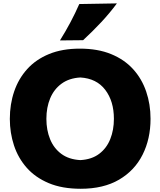

<svg xmlns="http://www.w3.org/2000/svg" viewBox="-20 -1119 962 1154"><path d="M465.3 15.6Q353.5 15.6 272.9 -18.3Q192.4 -52.2 140.6 -110.8Q88.9 -169.4 64 -245.1Q39.1 -320.8 39.1 -404.3Q39.1 -492.7 65.2 -569.3Q91.3 -646 143.6 -703.9Q195.8 -761.7 274.9 -794.2Q354 -826.7 460 -826.7Q567.9 -826.7 647.7 -793.9Q727.5 -761.2 780 -703.4Q832.5 -645.5 858.6 -568.8Q884.8 -492.2 884.8 -404.8Q884.8 -284.2 836.9 -189Q789.1 -93.8 695.6 -39.1Q602.1 15.6 465.3 15.6ZM462.9 -156.7Q531.7 -160.6 576.4 -194.6Q621.1 -228.5 642.8 -283.2Q664.6 -337.9 664.6 -404.8Q664.6 -510.7 612.5 -579.1Q560.5 -647.5 462.9 -653.3Q395.5 -649.4 350.1 -616.2Q304.7 -583 281.7 -528.3Q258.8 -473.6 258.8 -404.8Q258.8 -337.4 281 -282.7Q303.2 -228 348.4 -194.3Q393.6 -160.6 462.9 -156.7ZM340.3 -876Q408.2 -984.4 456.5 -1094.7L682.6 -1098.6Q640.6 -1041.5 588.6 -985.8Q536.6 -930.2 479.5 -877.4Z"/></svg>

Font: Pinar-DS3-FD ExtraBold
Style: Regular
Weight: 800
Designer: Amin Abedi
Version: Version 3.000